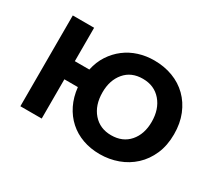

<svg xmlns="http://www.w3.org/2000/svg" viewBox="-95 -638 923 826"><g transform="rotate(30 366.5 -225.5)"><path d="M65 -451H171V-285H243Q252 -327 273 -359Q294 -391 323.5 -413.5Q353 -436 389.5 -447.5Q426 -459 466 -459Q516 -459 558.5 -443Q601 -427 632 -396.5Q663 -366 680.5 -323Q698 -280 698 -226Q698 -170 679 -126.5Q660 -83 627.5 -53Q595 -23 552.5 -7.5Q510 8 463 8Q417 8 378 -6Q339 -20 309.5 -46.5Q280 -73 261.5 -110.5Q243 -148 238 -195H171V0H65ZM465 -87Q522 -87 555 -125Q588 -163 588 -224Q588 -287 554 -326.5Q520 -366 463 -366Q406 -366 373.5 -327.5Q341 -289 341 -229Q341 -165 375 -126Q409 -87 465 -87Z"/></g></svg>

Font: Tilda Sans Semibold
Style: Regular
Weight: 600
Designer: ParaType Ltd
Foundry: ParaType Ltd
Version: Version 1.009